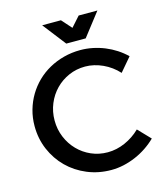

<svg xmlns="http://www.w3.org/2000/svg" viewBox="-130 -1001 958 1108"><g transform="rotate(-15 348.5 -447.0)"><path d="M599 -518Q580 -539 557 -555.8Q534 -572.5 509 -584Q484 -595.5 457.2 -601.8Q430.5 -608 404 -608Q351.5 -608 306 -588Q260.5 -568 226.8 -533.5Q193 -499 173.5 -452.2Q154 -405.5 154 -352Q154 -299 173.5 -252.2Q193 -205.5 226.8 -170.8Q260.5 -136 306 -116Q351.5 -96 404 -96Q457 -96 508 -118.5Q559 -141 599 -180L669 -107Q642.5 -81 610.8 -59.8Q579 -38.5 544 -23.5Q509 -8.5 472 -0.2Q435 8 398 8Q321 8 254.5 -19.8Q188 -47.5 139 -96Q90 -144.5 62 -210Q34 -275.5 34 -351Q34 -401 47 -446.8Q60 -492.5 83.5 -532Q107 -571.5 140.2 -604Q173.5 -636.5 214.5 -659.2Q255.5 -682 303 -694.5Q350.5 -707 402 -707Q439 -707 475.8 -699.5Q512.5 -692 546.8 -678Q581 -664 611.8 -644Q642.5 -624 668 -599ZM450 -764H334L227 -902H339L392 -842.5L445 -902H557Z"/></g></svg>

Font: Argentum Sans
Style: Regular
Weight: 400
Designer: Julieta Ulanovsky, Owen Earl, Chris M. Simpson, Rasmus Andersson, Cristiano Sobral
Foundry: The Argentum Sans Project Authors
Version: Version 3.135; ttfautohint (v1.8.4.7-5d5b-dirty)